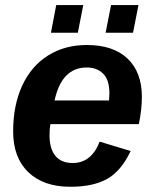

<svg xmlns="http://www.w3.org/2000/svg" viewBox="-20 -712 596 742"><path d="M174.8 -232.4Q171.4 -215.3 171.4 -189Q171.4 -137.2 194.1 -109.6Q216.8 -82 261.2 -82Q333 -82 365.2 -164.6L484.9 -128.4Q448.2 -50.8 394 -20.5Q339.8 9.8 252 9.8Q147.9 9.8 89.4 -46.6Q30.8 -103 30.8 -204.1Q30.8 -305.2 65.9 -381.3Q101.1 -457 165.8 -497.6Q230.5 -538.1 315.4 -538.1Q417.5 -538.1 472.9 -485.6Q528.3 -433.1 528.3 -337.4Q528.3 -289.1 516.6 -232.4ZM190.9 -323.7H401.4L402.8 -351.1Q402.8 -403.3 378.7 -427.2Q354.5 -451.2 315.4 -451.2Q218.3 -451.2 190.9 -323.7ZM515.1 -692.4 494.1 -585.4H388.2L409.2 -692.4ZM301.8 -692.4 280.8 -585.4H176.8L197.3 -692.4Z"/></svg>

Font: Arimo
Style: Bold Italic
Weight: 700
Italic angle: -12°
Designer: Steve Matteson
Foundry: Monotype Imaging Inc.
Version: Version 1.33